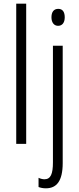

<svg xmlns="http://www.w3.org/2000/svg" viewBox="-20 -780 431 1041"><path d="M122 0V-760H68V0ZM259 -686C259 -659 272 -640 295 -640C318 -640 331 -658 331 -686C331 -713 321 -732 296 -732C270 -732 259 -713 259 -686ZM229 241C286 241 320 203 320 104V-532H267V100C267 163 255 192 221 192C211 192 199 189 189 184V234C200 238 212 241 229 241Z"/></svg>

Font: Noto Sans UI Condensed Light
Style: Regular
Weight: 300
Width: 3
Designer: Monotype Design Team
Foundry: Monotype Imaging Inc.
Version: Version 1.901